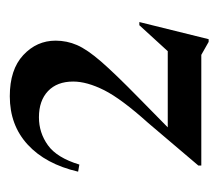

<svg xmlns="http://www.w3.org/2000/svg" viewBox="-47 -715 446 392"><g transform="rotate(-90 176.0 -519.0)"><path d="M327 -457.5 292 -316H286.5L260 -331H34V-337L121 -439.5Q170 -494 187.8 -529.2Q205.5 -564.5 205.5 -592.5Q205.5 -625.5 186 -644Q166.5 -662.5 132.5 -662.5Q101 -662.5 75.5 -644.2Q50 -626 36 -580L21.5 -582.5Q37 -649 76.8 -685.5Q116.5 -722 175.5 -722Q230 -722 259.5 -694.5Q289 -667 289 -628.5Q289 -605.5 280 -584.8Q271 -564 246 -535.2Q221 -506.5 173 -459.5L112 -399.5H267.5L320.5 -457.5Z"/></g></svg>

Font: Newsreader 72pt
Style: Regular
Weight: 400
Designer: Hugues Gentile
Foundry: Production Type
Version: Version 1.003; ttfautohint (v1.8.3)